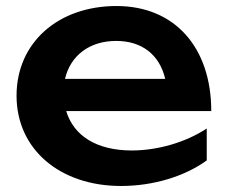

<svg xmlns="http://www.w3.org/2000/svg" viewBox="-20 -603 758 638"><path d="M382 15C490 15 594 -17 667 -70V-176C597 -130 504 -103 418 -103C302 -103 225 -151 200 -234H682C682 -445 561 -583 367 -583C174 -583 35 -462 35 -285C35 -106 180 15 382 15ZM366 -467C452 -467 510 -421 529 -341H196C214 -418 277 -467 366 -467Z"/></svg>

Font: Bounded Med
Style: Regular
Weight: 500
Designer: Vlad Churkin
Version: Version 3.0